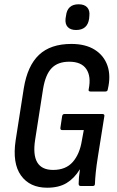

<svg xmlns="http://www.w3.org/2000/svg" viewBox="-20 -868 544 896"><path d="M200 8Q119 8 78 -49Q37 -106 53 -213L91 -456Q108 -561 162 -612Q216 -663 313 -663Q379 -663 422 -636Q465 -609 481.5 -561.5Q498 -514 483 -451Q482 -441 472 -441H402Q391 -441 394 -452Q406 -511 383 -545.5Q360 -580 303 -580Q250 -580 221 -550Q192 -520 181 -453L144 -216Q133 -145 154 -110Q175 -75 228 -75Q287 -75 319.5 -112Q352 -149 362 -212L371 -261H270Q260 -261 262 -273L270 -326Q272 -336 281 -336H457Q469 -336 467 -326L437 -138Q430 -94 427 -64.5Q424 -35 423 -10Q423 0 413 0H357Q347 0 347 -10Q347 -24 348.5 -41Q350 -58 353 -77H352Q327 -36 291 -14Q255 8 200 8ZM335 -728Q309 -728 296 -742Q283 -756 286 -782L288 -794Q294 -848 347 -848Q374 -848 387 -833.5Q400 -819 397 -794L396 -782Q389 -728 335 -728Z"/></svg>

Font: Sofia Sans Condensed SemiBold
Style: Italic
Weight: 600
Italic angle: -9°
Version: Version 4.100